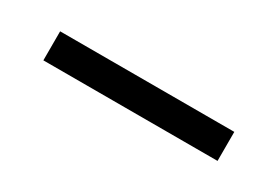

<svg xmlns="http://www.w3.org/2000/svg" viewBox="-9 -648 519 358"><g transform="rotate(30 250.0 -469.0)"><path d="M62.5 -500H437.5V-437.5H62.5Z"/></g></svg>

Font: HE실루아
Style: regular
Weight: 500
Monospace: yes
Designer: Taeyun An (WindowsTiger)
Version: v1